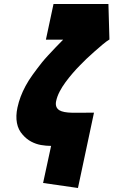

<svg xmlns="http://www.w3.org/2000/svg" viewBox="-20 -722 566 958"><path d="M526 -525 521 -702H247L209 -524H295Q277 -506 257 -485Q237 -464 219 -444.5Q201 -425 189 -410Q163 -377 142.5 -348.5Q122 -320 107.5 -293Q93 -266 83 -239.5Q73 -213 67 -185Q58 -143 64.5 -108.5Q71 -74 93 -50Q112 -28 135.5 -15.5Q159 -3 184.5 1.5Q210 6 235 6L195 191L369 216L449 -160Q417 -160 389.5 -159.5Q362 -159 340 -159.5Q318 -160 302 -163Q286 -166 276 -172Q264 -180 260.5 -191.5Q257 -203 260 -217Q265 -241 277.5 -265Q290 -289 307 -312Q324 -335 342.5 -356.5Q361 -378 379 -396Q392 -410 411 -428Q430 -446 451 -464.5Q472 -483 491.5 -499.5Q511 -516 526 -525Z"/></svg>

Font: Advent Pro Black
Style: Italic
Weight: 900
Italic angle: -12°
Version: Version 3.000